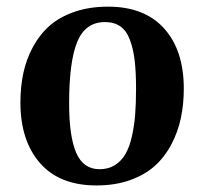

<svg xmlns="http://www.w3.org/2000/svg" viewBox="-20 -548 621 583"><path d="M272.9 15.1Q160.6 15.1 101.3 -53Q42 -121.1 42 -236.8Q42 -284.7 51 -326.7Q60.1 -368.7 80.3 -406Q100.6 -443.4 130.9 -470Q161.1 -496.6 206.5 -512.2Q252 -527.8 308.1 -527.8Q418.9 -527.8 478.5 -461.4Q538.1 -395 538.1 -278.8Q538.1 -231.9 529.3 -189.9Q520.5 -147.9 500.5 -109.9Q480.5 -71.8 450.2 -44.4Q419.9 -17.1 374.8 -1Q329.6 15.1 272.9 15.1ZM282.2 -34.2Q309.1 -34.2 328.9 -46.6Q348.6 -59.1 360.8 -80.1Q373 -101.1 380.4 -133.3Q387.7 -165.5 390.4 -200Q393.1 -234.4 393.1 -278.8Q393.1 -329.1 388.9 -364.3Q384.8 -399.4 374.5 -427Q364.3 -454.6 345.5 -467.8Q326.7 -481 298.8 -481Q239.3 -481 214.6 -421.1Q189.9 -361.3 189.9 -233.9Q189.9 -133.8 211.4 -84Q232.9 -34.2 282.2 -34.2Z"/></svg>

Font: Literata SemiBold
Style: Italic
Weight: 650
Italic angle: -2.39999°
Designer: Latin by Veronika Burian and Jose Scaglione. Greek by Irene Vlachou. Cyrillic by Vera Evstafieva
Foundry: TypeTogether
Version: Version 3.021